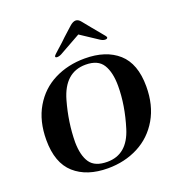

<svg xmlns="http://www.w3.org/2000/svg" viewBox="-148 -938 972 1065"><g transform="rotate(-20 338.5 -406.0)"><path d="M39 -254Q39 -366 86 -446Q133 -526 213.5 -566.5Q294 -607 393 -607Q518 -607 590 -543Q662 -479 662 -345Q662 -234 615 -153.5Q568 -73 487.5 -31.5Q407 10 308 10Q184 10 111.5 -54.5Q39 -119 39 -254ZM477 -161Q516 -287 516 -401Q516 -481 487.5 -527Q459 -573 386 -573Q262 -573 220 -425Q186 -305 185 -188Q186 -109 215 -67Q244 -25 317 -25Q435 -25 477 -161ZM243 -673Q243 -679 276 -707Q306 -733 329 -756L382 -804Q402 -822 418 -822Q434 -822 448 -804L487 -756Q507 -731 530 -704Q551 -680 551 -675Q551 -666 537 -666Q523 -666 506 -678L406 -744L288 -678Q269 -666 254 -666Q243 -666 243 -673Z"/></g></svg>

Font: Unna
Style: Bold Italic
Weight: 700
Italic angle: -8.05°
Designer: Jorge de Buen Unna
Foundry: Omnibus-Type
Version: Version 2.008